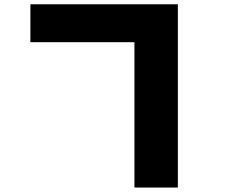

<svg xmlns="http://www.w3.org/2000/svg" viewBox="-20 -799 1040 885"><path d="M120.1 -604.5V-779.3H799.8V65.4H599.6V-604.5Z"/></svg>

Font: GenEi M Gothic v2 Black
Style: Regular
Weight: 900
Version: Version 2.0